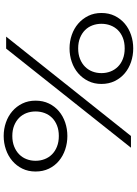

<svg xmlns="http://www.w3.org/2000/svg" viewBox="128 -851 736 1032"><g transform="rotate(90 496.0 -335.0)"><path d="M241.2 0H176.8L710.9 -670.9H773.9ZM901.9 -158.2Q901.9 -118.7 886.5 -87.2Q871.1 -55.7 844.7 -33.2Q818.4 -10.7 783.7 1.2Q749 13.2 710.9 13.2Q672.9 13.2 638.4 1.2Q604 -10.7 577.9 -33.2Q551.8 -55.7 536.4 -87.2Q521 -118.7 521 -158.2Q521 -198.2 536.4 -230Q551.8 -261.7 577.9 -283.7Q604 -305.7 638.4 -317.4Q672.9 -329.1 710.9 -329.1Q749 -329.1 783.7 -317.4Q818.4 -305.7 844.7 -283.7Q871.1 -261.7 886.5 -230Q901.9 -198.2 901.9 -158.2ZM844.2 -158.2Q844.2 -184.1 835.4 -206.8Q826.7 -229.5 809.6 -246.6Q792.5 -263.7 767.6 -273.4Q742.7 -283.2 710.9 -283.2Q679.2 -283.2 654.5 -273.4Q629.9 -263.7 613 -246.6Q596.2 -229.5 587.6 -206.8Q579.1 -184.1 579.1 -158.2Q579.1 -132.3 587.6 -109.6Q596.2 -86.9 613 -70.1Q629.9 -53.2 654.5 -43.2Q679.2 -33.2 710.9 -33.2Q742.7 -33.2 767.6 -43.2Q792.5 -53.2 809.6 -70.1Q826.7 -86.9 835.4 -109.6Q844.2 -132.3 844.2 -158.2ZM431.2 -512.2Q431.2 -472.7 415.5 -441.2Q399.9 -409.7 373.8 -387.2Q347.7 -364.7 313 -352.8Q278.3 -340.8 240.2 -340.8Q202.1 -340.8 167.7 -352.8Q133.3 -364.7 107.2 -387.2Q81.1 -409.7 65.4 -441.2Q49.8 -472.7 49.8 -512.2Q49.8 -552.2 65.4 -584Q81.1 -615.7 107.2 -637.7Q133.3 -659.7 167.7 -671.4Q202.1 -683.1 240.2 -683.1Q278.3 -683.1 313 -671.4Q347.7 -659.7 373.8 -637.7Q399.9 -615.7 415.5 -584Q431.2 -552.2 431.2 -512.2ZM373 -512.2Q373 -538.1 364.3 -560.8Q355.5 -583.5 338.6 -600.6Q321.8 -617.7 296.9 -627.4Q272 -637.2 240.2 -637.2Q208 -637.2 183.3 -627.4Q158.7 -617.7 141.8 -600.6Q125 -583.5 116.5 -560.8Q107.9 -538.1 107.9 -512.2Q107.9 -486.3 116.5 -463.6Q125 -440.9 141.8 -424.1Q158.7 -407.2 183.3 -397.2Q208 -387.2 240.2 -387.2Q272 -387.2 296.9 -397.2Q321.8 -407.2 338.6 -424.1Q355.5 -440.9 364.3 -463.6Q373 -486.3 373 -512.2Z"/></g></svg>

Font: Stint Ultra Expanded
Style: Regular
Weight: 400
Width: 7
Designer: Astigmatic (AOETI)
Foundry: Astigmatic (AOETI)
Version: Version 1.000